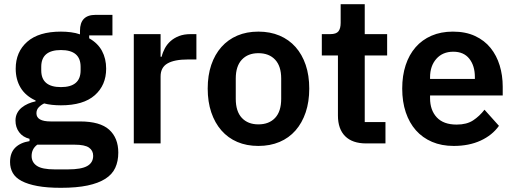

<svg xmlns="http://www.w3.org/2000/svg" viewBox="-20 -685 2460 917"><path d="M545 44Q545 85 530.5 116.5Q516 148 483 169Q450 190 398 201Q346 212 271 212Q205 212 159 203.5Q113 195 83.5 179.5Q54 164 41 141Q28 118 28 89Q28 45 52.5 20.5Q77 -4 121 -11V-22Q89 -30 71.5 -53.5Q54 -77 54 -109Q54 -129 62 -144.5Q70 -160 83.5 -171Q97 -182 114 -189.5Q131 -197 150 -201V-205Q102 -227 78.5 -266Q55 -305 55 -357Q55 -437 110 -485.5Q165 -534 271 -534Q295 -534 318.5 -531Q342 -528 362 -521V-538Q362 -614 436 -614H517V-516H406V-502Q447 -479 467 -442Q487 -405 487 -357Q487 -278 432.5 -230Q378 -182 271 -182Q225 -182 191 -191Q176 -184 165 -172.5Q154 -161 154 -144Q154 -105 222 -105H362Q458 -105 501.5 -65.5Q545 -26 545 44ZM425 59Q425 34 405 20Q385 6 336 6H158Q131 26 131 60Q131 90 156 107Q181 124 241 124H305Q368 124 396.5 108Q425 92 425 59ZM271 -269Q365 -269 365 -349V-366Q365 -446 271 -446Q177 -446 177 -366V-349Q177 -269 271 -269Z M619 0V-522H747V-414H752Q757 -435 767.5 -454.5Q778 -474 795 -489Q812 -504 835.5 -513Q859 -522 890 -522H918V-401H878Q813 -401 780 -382Q747 -363 747 -320V0Z M1214 12Q1158 12 1113.5 -7Q1069 -26 1037.5 -62Q1006 -98 989 -148.5Q972 -199 972 -262Q972 -325 989 -375Q1006 -425 1037.5 -460.5Q1069 -496 1113.5 -515Q1158 -534 1214 -534Q1270 -534 1315 -515Q1360 -496 1391.5 -460.5Q1423 -425 1440 -375Q1457 -325 1457 -262Q1457 -199 1440 -148.5Q1423 -98 1391.5 -62Q1360 -26 1315 -7Q1270 12 1214 12ZM1214 -91Q1265 -91 1294 -122Q1323 -153 1323 -213V-310Q1323 -369 1294 -400Q1265 -431 1214 -431Q1164 -431 1135 -400Q1106 -369 1106 -310V-213Q1106 -153 1135 -122Q1164 -91 1214 -91Z M1729 0Q1663 0 1628.5 -34.5Q1594 -69 1594 -133V-420H1517V-522H1557Q1586 -522 1596.5 -535.5Q1607 -549 1607 -576V-665H1722V-522H1829V-420H1722V-102H1821V0Z M2147 12Q2089 12 2043.5 -7.5Q1998 -27 1966.5 -62.5Q1935 -98 1918 -148.5Q1901 -199 1901 -262Q1901 -324 1917.5 -374Q1934 -424 1965 -459.5Q1996 -495 2041 -514.5Q2086 -534 2143 -534Q2204 -534 2249 -513Q2294 -492 2323 -456Q2352 -420 2366.5 -372.5Q2381 -325 2381 -271V-229H2034V-216Q2034 -159 2066 -124.5Q2098 -90 2161 -90Q2209 -90 2239.5 -110Q2270 -130 2294 -161L2363 -84Q2331 -39 2275.5 -13.5Q2220 12 2147 12ZM2145 -438Q2094 -438 2064 -404Q2034 -370 2034 -316V-308H2248V-317Q2248 -371 2221.5 -404.5Q2195 -438 2145 -438Z"/></svg>

Font: IBM Plex Sans Thai Looped SemiBold
Style: Regular
Weight: 600
Designer: Mike Abbink, Paul van der Laan, Pieter van Rosmalen, Ben Mitchell, Mark Frömberg
Foundry: Bold Monday
Version: Version 1.1